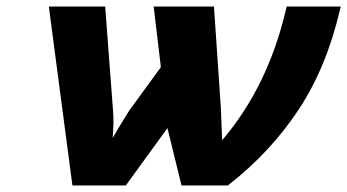

<svg xmlns="http://www.w3.org/2000/svg" viewBox="-20 -566 1060 586"><path d="M1020 -546 1018 -538Q977 -361 891.5 -231.5Q806 -102 678 -2L676 0H534L491 -175L364 0H201L129 -546H301L325 -228Q328 -195 324 -145Q336 -167 374 -228L471 -361L449 -546H633L654 -238L658 -138Q798 -302 853 -538L855 -546Z"/></svg>

Font: Passageway
Style: BdIt
Weight: 700
Foundry: Ascender Corporation
Version: Version 1.11